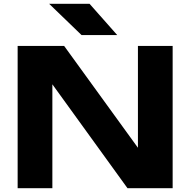

<svg xmlns="http://www.w3.org/2000/svg" viewBox="-20 -992 1003 1012"><path d="M768 -129 707 -118V-750H890V0H652L195 -632L256 -643V0H73V-750H318ZM452 -972 598 -807H410L239 -972Z"/></svg>

Font: Unbounded SemiBold
Style: Regular
Weight: 600
Designer: Luke Prowse, Jean-Baptiste Morizot, Fátima Lázaro, Florian Runge
Foundry: NaN
Version: Version 1.700